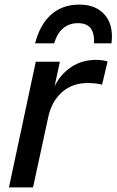

<svg xmlns="http://www.w3.org/2000/svg" viewBox="-20 -817 508 837"><path d="M136 -548H241L218 -441Q245 -495 291.5 -525.5Q338 -556 398 -556Q428 -556 449 -549L425 -448Q399 -455 362 -455Q294 -455 249 -414Q204 -373 190 -305L124 0H19ZM326 -797Q392 -797 430 -759.5Q468 -722 468 -658Q468 -648 466 -628H390Q392 -672 375 -694Q358 -716 320 -716Q282 -716 255.5 -694Q229 -672 216 -628H133Q154 -710 203 -753.5Q252 -797 326 -797Z"/></svg>

Font: Application Medium
Style: Italic
Weight: 500
Italic angle: -12°
Designer: Wei Huang
Foundry: Wei Huang
Version: Version 0.012